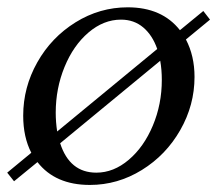

<svg xmlns="http://www.w3.org/2000/svg" viewBox="-40 -511 603 533"><path d="M314.5 -490.7Q409.7 -490.7 459.5 -427.2L524.4 -480.5L543 -456.5L476.1 -401.4Q500 -356 500 -297.4Q500 -219.2 460.4 -149.9Q420.9 -80.6 353.8 -39.1Q286.6 2.4 209.5 2.4Q113.3 2.4 64 -61L-1 -7.8L-20 -31.7L46.9 -86.9Q24.4 -130.4 24.4 -189.9Q24.4 -268.6 63.5 -337.9Q102.5 -407.2 169.7 -449Q236.8 -490.7 314.5 -490.7ZM409.2 -289.1Q409.2 -317.4 404.8 -342.3L127 -113.3Q153.3 -31.7 227.5 -31.7Q275.4 -31.7 317.4 -67.4Q359.4 -103 384.3 -162.4Q409.2 -221.7 409.2 -289.1ZM295.9 -456.5Q247.6 -456.5 205.6 -420.7Q163.6 -384.8 139.2 -325.2Q114.7 -265.6 114.7 -198.2Q114.7 -172.4 118.7 -146L396.5 -375Q383.3 -413.1 357.7 -434.8Q332 -456.5 295.9 -456.5Z"/></svg>

Font: Flanker
Style: Italic
Weight: 400
Italic angle: -12°
Designer: Flanker
Version: Version 2.027